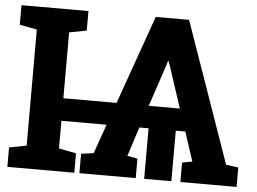

<svg xmlns="http://www.w3.org/2000/svg" viewBox="-51 -776 1125 841"><g transform="rotate(5 512.0 -355.5)"><path d="M10.3 0V-85.4L86.4 -100.1V-610.4L10.3 -625V-710.9H304.7V-625L228.5 -610.4V-320.8H462.4L600.6 -710.9H747.1L963.9 -92.8L1018.1 -85.4V0H771V-85.4L815.4 -93.8L773.4 -222.2H731.4V0H611.8V-222.2H571.3L529.8 -93.8L574.7 -85.4V0H327.1V-85.4L381.8 -92.8L427.2 -221.7H228.5V-100.1L304.7 -85.4V0ZM604 -320.3H740.7L680.2 -504.4L673.8 -522.9H670.9L664.6 -502Z"/></g></svg>

Font: Roboto Slab
Style: Bold
Weight: 700
Designer: Google
Version: Version 2.000; ttfautohint (v1.8.1.43-b0c9)